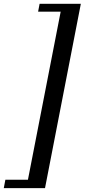

<svg xmlns="http://www.w3.org/2000/svg" viewBox="-73 -768 468 1005"><path d="M162.6 216.8H-53.2L-44.9 172.9H73.2L244.6 -707H126.5L134.3 -748H350.1Z"/></svg>

Font: Dai Banna SIL Light
Style: BoldOblique
Weight: 700
Italic angle: -11°
Designer: Victor Gaultney
Foundry: SIL International
Version: Version 2.000